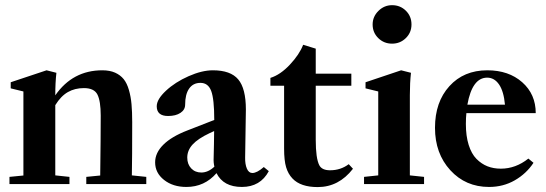

<svg xmlns="http://www.w3.org/2000/svg" viewBox="-20 -722 2140 753"><path d="M17.1 0V-28.3L71.8 -33.7V-363.3L22 -375.5V-399.4L162.6 -446.3L201.2 -436.5Q196.8 -397.9 196.8 -348.6V-348.1Q265.1 -446.3 381.3 -446.3Q410.6 -446.3 431.4 -437Q452.1 -427.7 465.1 -411.6Q478 -395.5 485.6 -369.1Q493.2 -342.8 495.8 -313.2Q498.5 -283.7 498.5 -242.7Q498.5 -101.6 497.1 -34.2L553.7 -28.3V0H318.4V-28.3L373 -33.7Q375 -186 375 -268.6Q375 -325.2 362.3 -350.8Q349.6 -376.5 309.1 -376.5Q273.4 -376.5 246.1 -360.8Q218.8 -345.2 196.8 -309.6V-34.2L252.4 -28.3V0Z M710.9 11.2Q658.2 11.2 623.3 -16.4Q588.4 -43.9 588.4 -85.4Q588.4 -122.6 620.6 -154.5Q652.8 -186.5 714.8 -210.4L820.3 -251.5Q820.3 -333.5 808.3 -365.2Q796.4 -397 766.1 -397Q737.3 -397 721.7 -374.5Q706.1 -352.1 706.1 -311.5Q706.1 -291.5 687.7 -279.3Q669.4 -267.1 639.2 -267.1Q594.7 -267.1 594.7 -305.2Q594.7 -332.5 630.9 -366.2Q667 -399.9 719.5 -423.1Q772 -446.3 814.9 -446.3Q884.3 -446.3 914.3 -410.6Q944.3 -375 944.3 -292.5Q944.3 -291.5 941.4 -104Q940.9 -78.1 948.2 -60.8Q955.6 -43.5 969.7 -43.5Q987.8 -43.5 1014.6 -66.9L1034.2 -50.8Q1001 11.2 928.7 11.2Q856 11.2 829.1 -43Q782.2 11.2 710.9 11.2ZM714.4 -104Q714.4 -78.1 729.7 -61.8Q745.1 -45.4 769.5 -45.4Q796.4 -45.4 820.8 -68.4Q816.9 -84.5 817.9 -103.5Q818.4 -121.1 819.1 -156Q819.8 -190.9 819.8 -208L801.8 -199.7Q756.3 -178.2 735.4 -155.3Q714.4 -132.3 714.4 -104Z M1226.1 11.7Q1158.7 11.7 1127 -22Q1109.9 -40 1102.1 -66.2Q1094.2 -92.3 1094.2 -139.6V-385.7H1040.5V-416.5Q1079.6 -428.7 1116.9 -468.5Q1154.3 -508.3 1168.9 -546.4L1218.3 -531.2V-433.1H1357.9V-385.7H1218.3V-173.8Q1218.3 -100.6 1232.4 -73.7Q1242.7 -54.2 1274.4 -54.2Q1315.9 -54.2 1347.7 -78.1L1364.3 -60.1Q1308.6 11.7 1226.1 11.7Z M1441.4 -626Q1441.4 -656.7 1464.1 -679.2Q1486.8 -701.7 1517.6 -701.7Q1549.8 -701.7 1571.8 -679.9Q1593.8 -658.2 1593.8 -626Q1593.8 -594.2 1571.5 -572.5Q1549.3 -550.8 1517.6 -550.8Q1485.8 -550.8 1463.6 -572.5Q1441.4 -594.2 1441.4 -626ZM1407.7 0V-28.3L1463.4 -34.2V-363.3L1413.6 -375.5V-399.4L1553.2 -446.3L1591.8 -436.5Q1587.4 -397.9 1587.4 -348.6V-34.2L1643.1 -28.3V0Z M1897.9 11.2Q1806.2 11.2 1746.1 -54.4Q1686 -120.1 1686 -220.7Q1686 -321.8 1742.4 -384Q1798.8 -446.3 1891.1 -446.3Q1975.1 -446.3 2028.1 -399.4Q2081.1 -352.5 2081.1 -278.3H1809.1Q1807.1 -259.3 1807.1 -235.8Q1807.1 -188.5 1818.1 -153.6Q1829.1 -118.7 1848.6 -98.9Q1868.2 -79.1 1891.8 -69.8Q1915.5 -60.5 1944.3 -60.5Q2002.4 -60.5 2052.2 -100.1L2072.3 -83.5Q2044.4 -41 1999 -14.9Q1953.6 11.2 1897.9 11.2ZM1890.6 -417.5Q1832 -417.5 1813 -311.5H1960.4Q1955.6 -363.8 1937.3 -390.6Q1918.9 -417.5 1890.6 -417.5Z"/></svg>

Font: Elstob
Style: Bold
Weight: 700
Designer: Peter S. Baker
Version: Version 1.015